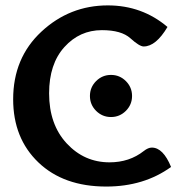

<svg xmlns="http://www.w3.org/2000/svg" viewBox="-20 -685 662 712"><path d="M374 6.8Q215.8 6.8 122.3 -82.8Q28.8 -172.4 28.8 -316.9Q28.8 -470.2 133.5 -567.6Q238.3 -665 379.9 -665Q506.8 -665 601.1 -585Q558.1 -512.7 512.7 -512.7Q497.1 -512.7 463.6 -543Q430.2 -573.2 357.9 -573.2Q275.4 -573.2 218.8 -510.5Q162.1 -447.8 162.1 -338.9Q162.1 -223.6 227.3 -153.3Q292.5 -83 386.2 -83Q460 -83 513.2 -125Q529.3 -137.7 543 -137.7Q585 -137.7 614.3 -65.9Q513.7 6.8 374 6.8ZM391.6 -251Q359.4 -251 336.4 -273.9Q313.5 -296.9 313.5 -329.1Q313.5 -361.3 336.4 -384.3Q359.4 -407.2 391.6 -407.2Q423.8 -407.2 446.8 -384.3Q469.7 -361.3 469.7 -329.1Q469.7 -296.9 446.8 -273.9Q423.8 -251 391.6 -251Z"/></svg>

Font: Bainsley
Style: Bold
Weight: 700
Designer: Paul James MIller
Foundry: High-Logic / Made with FontCreator
Version: Version 1.411;March 28, 2021;FontCreator 13.0.0.2683 64-bit